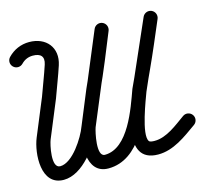

<svg xmlns="http://www.w3.org/2000/svg" viewBox="-94 -680 885 818"><g transform="rotate(-15 348.5 -271.0)"><path d="M6.5 -492.9C18.4 -481.3 37.4 -481.6 48.9 -493.5C62.9 -507.9 79.8 -515.5 100 -515.5C134.1 -515.5 151 -499.8 139.9 -465.6C125.7 -421.8 108.3 -379.2 93 -335.7C93 -335.7 93.2 -336.1 93.3 -336.5C93.5 -336.8 93.6 -337.2 93.6 -337.2C71.1 -282.8 48.6 -228.3 26.1 -173.9C-0.2 -110.1 -9.9 30 92 30C176.9 30 253.1 -78.2 279.2 -149.7C279.2 -149.7 279.1 -149.4 279 -149.2C278.9 -148.9 278.7 -148.6 278.7 -148.6C298.9 -197.6 319.1 -246.5 339.3 -295.5C339.3 -295.5 339.1 -295.2 339 -294.9C338.9 -294.6 338.7 -294.3 338.7 -294.3C375.3 -373 407.2 -453.8 439.9 -534.2C446.1 -549.5 438.7 -567 423.4 -573.3C408 -579.5 390.5 -572.1 384.3 -556.8C352 -477.3 320.5 -397.4 284.3 -319.6C284.3 -319.6 284.2 -319.3 284.1 -319C283.9 -318.7 283.8 -318.4 283.8 -318.4C263.6 -269.4 243.4 -220.4 223.3 -171.4C223.3 -171.4 223.1 -171.1 223 -170.8C222.9 -170.6 222.8 -170.3 222.8 -170.3C206.5 -125.4 147 -30 92 -30C50.3 -30 73.6 -131.8 81.6 -151C104.1 -205.4 126.6 -259.9 149.1 -314.3C149.1 -314.3 149.2 -314.7 149.3 -315C149.5 -315.4 149.6 -315.8 149.6 -315.8C165.1 -359.7 182.6 -402.8 197 -447.1C220.8 -520.5 174.2 -575.5 100 -575.5C63.6 -575.5 31.1 -561.3 5.9 -535.3C-5.7 -523.4 -5.4 -504.4 6.5 -492.9ZM423.6 -573.2C408.3 -579.6 390.8 -572.3 384.4 -557C331 -429.2 277.7 -301.4 224.3 -173.6C224.3 -173.6 224.2 -173.2 224.1 -172.9C223.9 -172.6 223.8 -172.3 223.8 -172.3C200.8 -108.9 186.3 32.5 288.5 32.2C428.3 32 490.5 -139.5 530 -247.9C530 -247.9 529.8 -247.4 529.5 -246.8C529.3 -246.2 529.1 -245.6 529.1 -245.6C541.8 -273.3 554.6 -300.9 567.3 -328.6C567.3 -328.6 567.3 -328.6 567.3 -328.6C567.3 -328.6 567.3 -328.6 567.3 -328.6C597.9 -394.8 626 -462.1 654.6 -529.2C661.1 -544.5 654 -562.1 638.7 -568.6C623.5 -575 605.9 -567.9 599.4 -552.7C571.1 -486.1 543.1 -419.4 512.8 -353.7C512.8 -353.7 512.8 -353.7 512.8 -353.7C512.8 -353.7 512.8 -353.7 512.8 -353.7C500.1 -326 487.3 -298.4 474.6 -270.7C474.6 -270.7 474.3 -270.2 474.1 -269.6C473.9 -269 473.6 -268.5 473.6 -268.4C445.1 -190.1 392.1 -28 288.4 -27.8C249.1 -27.7 273.5 -133.3 280.2 -151.7C280.2 -151.7 280.1 -151.4 279.9 -151.1C279.8 -150.8 279.7 -150.4 279.7 -150.4C333 -278.3 386.4 -406.1 439.7 -533.9C446.1 -549.2 438.9 -566.8 423.6 -573.2ZM599.5 -553C599.5 -553 599.5 -553 599.5 -553C557.5 -457.4 515.5 -361.7 473.5 -266.1C473.5 -266.1 473.3 -265.6 473.2 -265.2C473 -264.7 472.8 -264.3 472.8 -264.3C445.2 -188.3 352.3 28.8 507.8 29.7C576.6 30.1 633.8 -14.7 687.3 -52.5C700.8 -62.1 704.1 -80.8 694.5 -94.3C684.9 -107.8 666.2 -111.1 652.7 -101.5C611.1 -72.1 561.5 -30 508.2 -30.3C502.1 -30.4 488.2 -30.5 483.9 -36.2C460.3 -67.9 517.9 -212.6 529.2 -243.7C529.2 -243.7 529 -243.3 528.8 -242.8C528.6 -242.4 528.5 -241.9 528.5 -241.9C570.5 -337.6 612.5 -433.2 654.5 -528.9C661.1 -544.1 654.2 -561.8 639.1 -568.4C623.9 -575.1 606.2 -568.2 599.5 -553Z"/></g></svg>

Font: FRB American Cursive
Style: Bold Italic
Weight: 700
Italic angle: -25°
Version: Version 2.0;Modular Font Editor K font №1